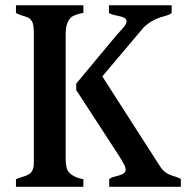

<svg xmlns="http://www.w3.org/2000/svg" viewBox="-20 -714 711 734"><path d="M271.5 -394.5 424.3 -578.1Q430.7 -585.4 437.5 -592.8Q444.3 -600.1 450.2 -606.9Q463.9 -623 463.9 -631.6Q463.9 -640.1 457.5 -644.3Q451.2 -648.4 441.2 -651.1Q431.2 -653.8 419.2 -656Q407.2 -658.2 396.5 -664.1V-693.8H636.2V-664.1Q628.9 -658.2 617.9 -655Q606.9 -651.9 592.8 -647.5Q556.6 -635.7 529.8 -609.9L371.1 -421.9L587.9 -84Q603.5 -56.6 629.4 -45.9Q640.1 -41.5 650.6 -38.6Q661.1 -35.6 671.4 -29.8V0H397.5V-29.8Q405.8 -35.6 416.5 -38.3Q427.2 -41 437 -43.9Q460.4 -50.8 460.4 -64.9Q460.4 -74.7 454.1 -85.7Q447.8 -96.7 437 -115.2L271.5 -369.6ZM231 -108.9Q231 -69.8 242.2 -57.1Q260.3 -35.6 298.8 -28.8V0H41V-28.8Q54.2 -34.7 66.7 -38.1Q79.1 -41.5 88.9 -46.9Q109.4 -58.6 109.4 -89.8V-583Q109.4 -621.6 102.3 -632.3Q95.2 -643.1 88.9 -646Q82.5 -648.9 75.2 -651.4Q50.3 -658.2 41 -665V-693.8H298.8V-665Q258.8 -657.2 248 -644Q231 -623 231 -584Z"/></svg>

Font: Stardos Stencil
Style: Regular
Weight: 400
Version: Version 1.000